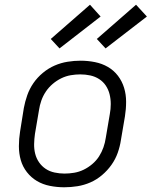

<svg xmlns="http://www.w3.org/2000/svg" viewBox="-20 -785 642 813"><path d="M252 8Q252 8 252 8Q252 8 252 8Q221 8 191 2Q161 -4 136.5 -18.5Q112 -33 94 -56Q76 -79 68 -107Q60 -135 60 -166Q60 -197 65 -228L81 -328Q86 -355 95.5 -382Q105 -409 121.5 -433Q138 -457 161.5 -476.5Q185 -496 211.5 -507.5Q238 -519 266 -523.5Q294 -528 321 -528Q321 -528 321 -528Q321 -528 321 -528Q352 -528 382 -522Q412 -516 437 -501.5Q462 -487 479.5 -464Q497 -441 505.5 -413Q514 -385 514 -354Q514 -323 509 -292L492 -192Q488 -165 478.5 -138Q469 -111 452 -87Q435 -63 412 -43.5Q389 -24 362.5 -12.5Q336 -1 308 3.5Q280 8 252 8ZM253 -50Q273 -50 294 -53.5Q315 -57 334.5 -66.5Q354 -76 371 -90.5Q388 -105 399.5 -123Q411 -141 418 -161Q425 -181 428 -202L445 -302Q449 -323 449 -344.5Q449 -366 444 -386Q439 -406 428 -422.5Q417 -439 400 -450Q383 -461 362.5 -465.5Q342 -470 320 -470Q300 -470 279.5 -466.5Q259 -463 239.5 -453.5Q220 -444 203 -429.5Q186 -415 174 -397Q162 -379 155 -359Q148 -339 145 -318L128 -218Q125 -197 124.5 -175.5Q124 -154 129 -134Q134 -114 145.5 -97.5Q157 -81 173.5 -70Q190 -59 211 -54.5Q232 -50 253 -50ZM427 -580 390 -620 556 -765 602 -715ZM232 -580 195 -620 361 -765 406 -715Z"/></svg>

Font: Iosevka SS04 Lt Ex Obl
Style: Regular
Weight: 300
Width: 7
Italic angle: -9°
Monospace: yes
Designer: Belleve Invis
Foundry: Belleve Invis
Version: Version 19.0.0; ttfautohint (v1.8.4)